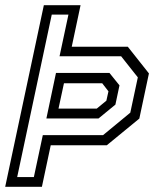

<svg xmlns="http://www.w3.org/2000/svg" viewBox="-42 -720 628 740"><path d="M-22 0 127 -700H268.5L234.5 -540H450.5L532 -437L495 -263L369.5 -160H153.5L119.5 0ZM24.2 -37.5H88.5L123 -199.2H355.2L460.2 -285.8L489.2 -421.8L424.8 -503.2H187.5L221.8 -663.8H157.5ZM136.8 -263.5 173.8 -439H379.8L418.5 -391L402.8 -316.8L337.8 -263.5ZM183.5 -301.5H331L368 -332L376 -368L352 -399H204.5Z"/></svg>

Font: Tourney Thin
Style: Italic
Weight: 100
Italic angle: -12°
Designer: Tyler Finck
Foundry: Etcetera Type Co
Version: Version 1.015